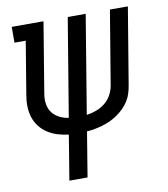

<svg xmlns="http://www.w3.org/2000/svg" viewBox="-82 -600 765 874"><g transform="rotate(-10 300.0 -162.5)"><path d="M168 205 202 -2Q176 -5 151.5 -12.5Q127 -20 106 -33.5Q85 -47 69.5 -67Q54 -87 46.5 -111Q39 -135 38.5 -161.5Q38 -188 43 -215L83 -457H31V-530H178L124 -203Q120 -180 123.5 -157Q127 -134 140 -117Q153 -100 173 -90Q193 -80 215 -77L290 -530H373L298 -76Q320 -79 342 -87Q364 -95 382.5 -109.5Q401 -124 412.5 -144.5Q424 -165 428 -187L485 -530H568L509 -175Q506 -157 500.5 -139Q495 -121 484.5 -104.5Q474 -88 460 -74Q446 -60 429.5 -48.5Q413 -37 395.5 -29Q378 -21 359.5 -15.5Q341 -10 322.5 -6.5Q304 -3 286 -2L252 205Z"/></g></svg>

Font: Iosevka Slab Extended
Style: Italic
Weight: 400
Width: 7
Italic angle: -9°
Monospace: yes
Designer: Belleve Invis
Foundry: Belleve Invis
Version: Version 11.1.0; ttfautohint (v1.8.3)